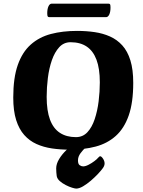

<svg xmlns="http://www.w3.org/2000/svg" viewBox="-20 -825 800 1075"><path d="M369.5 13Q318.1 13 271 6.1Q223.9 -0.9 184.3 -18.7Q144.8 -36.5 115.8 -69.1Q86.7 -101.7 70.4 -153.1Q54.2 -204.5 54.2 -278.9Q54.2 -389.4 79.6 -461.4Q105 -533.5 152.2 -575.4Q199.4 -617.4 264.9 -634.7Q330.5 -652 411.5 -652Q462.9 -652 509.6 -645.2Q556.3 -638.4 595.8 -620.8Q635.4 -603.2 664.8 -570.8Q694.2 -538.3 710.1 -486.9Q726 -435.5 726 -361.1Q726 -250.6 700.6 -178.2Q675.2 -105.8 628 -63.7Q580.8 -21.6 515.3 -4.3Q449.7 13 369.5 13ZM405.2 -57.2Q443.8 -57.2 469.4 -84.8Q495 -112.3 510.2 -157.9Q525.5 -203.6 532.2 -257.7Q538.9 -311.8 538.9 -364.1Q538.9 -441.1 520.2 -490.7Q501.5 -540.2 465.2 -564.4Q429 -588.6 375 -588.6Q337.2 -588.6 311.6 -560.7Q286 -532.7 270.3 -487.5Q254.7 -442.2 248 -388.6Q241.3 -335 241.3 -282.7Q241.3 -205.2 260 -155.1Q278.7 -105.1 315.5 -81.2Q352.2 -57.2 405.2 -57.2ZM406.5 230.9Q400.3 230.9 383.7 225.9Q367.1 220.9 348.2 211.2Q329.2 201.5 314.8 188.9Q300.4 176.2 297.6 160.9Q296.4 151.3 295.5 140.8Q294.6 130.3 294.6 117.9Q294.6 92.8 311.1 65.4Q327.7 38 352.6 14.4Q377.5 -9.3 404.4 -24.9Q431.2 -40.6 451.8 -42.1Q485.4 -46.1 492.1 -41.9Q498.7 -37.8 488.4 -27.1Q478 -16.3 461.2 -1Q444.4 14.4 430.5 33.3Q416.6 52.1 416.6 73.1Q416.6 93.4 426.1 100Q435.7 106.6 445.4 106.6Q458.4 106.6 475.8 97.6Q493.3 88.6 508.6 77Q524 65.4 528.7 58.9Q533.8 53.9 536 51.9Q538.3 49.9 541 49.9Q547.8 49.9 556.7 63.2Q565.6 76.4 565.6 90.2Q565.6 102.5 556.6 115.3Q547.6 128.3 529.3 147.9Q511 167.4 488.8 186.5Q466.6 205.5 445 218.2Q423.3 230.9 406.5 230.9ZM256.3 -728.9Q250 -728.9 247.3 -732.7Q244.5 -736.4 244.5 -750.7Q244.5 -774.6 251.4 -789.6Q258.3 -804.6 269.8 -804.6H586.9Q594 -804.6 596.3 -800.8Q598.7 -797 598.7 -782.7Q598.7 -758.7 591.8 -743.8Q584.9 -728.9 573.5 -728.9Z"/></svg>

Font: Briem Hand Thin
Style: Regular
Weight: 100
Designer: Gunnlaugur SE Briem, Eben Sorkin
Foundry: Sorkin Type Co.
Version: Version 1.003